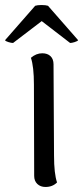

<svg xmlns="http://www.w3.org/2000/svg" viewBox="-53 -733 331 764"><path d="M174 -7Q156 11 128 11Q108 11 95.5 -1Q83 -13 83 -33L82 -396Q82 -468 70 -503Q91 -521 115 -521Q136 -521 148 -509.5Q160 -498 160 -477L162 -114Q162 -42 174 -7ZM-33 -573 87 -710Q96 -713 112 -713Q129 -713 138 -710L258 -573Q255 -569 244 -565.5Q233 -562 226 -562L113 -649L-1 -562Q-8 -562 -19.5 -565.5Q-31 -569 -33 -573Z"/></svg>

Font: Arima Madurai
Style: Regular
Weight: 400
Designer: Joana Correia and Natanael Gama
Foundry: NDISCOVER
Version: Version 1.019